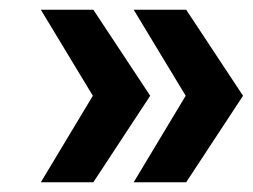

<svg xmlns="http://www.w3.org/2000/svg" viewBox="-20 -459 520 395"><path d="M64 -84 171 -262 64 -439H172L289 -262L172 -84ZM255 -84 362 -262 255 -439H363L480 -262L363 -84Z"/></svg>

Font: QuotatisMedium
Style: Regular
Weight: 500
Designer: Julieta Ulanovsky
Foundry: Quotatis-Medium
Version: Version 4.000;PS 004.000;hotconv 1.0.88;makeotf.lib2.5.64775